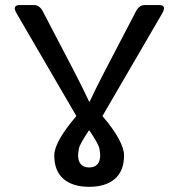

<svg xmlns="http://www.w3.org/2000/svg" viewBox="-20 -720 666 755"><path d="M44.9 -668Q26.4 -700.2 58.1 -700.2H112.8Q135.3 -700.2 147.9 -676.3L272 -438.5Q290.5 -402.3 303.7 -376Q316.9 -349.6 330.6 -320.3H332.5Q346.2 -349.6 359.4 -376Q372.6 -402.3 391.1 -438.5L515.1 -676.3Q527.8 -700.2 550.3 -700.2H605Q636.7 -700.2 618.2 -668L382.8 -263.7Q424.8 -214.8 446.3 -175.3Q467.8 -135.7 467.8 -108.9Q467.8 -47.9 431.6 -16.6Q395.5 14.6 330.6 14.6Q265.6 14.6 229.5 -16.6Q193.4 -47.9 193.4 -108.9Q193.4 -135.7 215.8 -175.3Q238.3 -214.8 280.3 -263.7ZM287.1 -108.9Q287.1 -86.9 297.9 -74.2Q308.6 -61.5 330.6 -61.5Q352.5 -61.5 363.3 -74.2Q374 -86.9 374 -108.9Q374 -118.7 370.8 -136Q367.7 -153.3 331.5 -207H329.6Q293.5 -153.3 290.3 -136Q287.1 -118.7 287.1 -108.9Z"/></svg>

Font: Istok Web
Style: Regular
Weight: 400
Designer: Andrey V. Panov
Foundry: Andrey V. Panov
Version: Version 1.0.2g